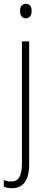

<svg xmlns="http://www.w3.org/2000/svg" viewBox="-38 -746 252 1007"><path d="M67 -688C67 -667 77 -650 97 -650C118 -650 128 -666 128 -689C128 -709 120 -726 98 -726C76 -726 67 -709 67 -688ZM24 241C78 241 115 207 115 115V-529H77V110C77 174 61 206 21 206C7 206 -7 203 -18 198V233C-8 238 6 241 24 241Z"/></svg>

Font: Noto Sans Malayalam Condensed ExtraLight
Style: Regular
Weight: 200
Width: 3
Designer: Jelle Bosma - Monotype Design Team
Foundry: Monotype Imaging Inc.
Version: Version 2.104